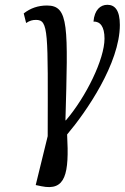

<svg xmlns="http://www.w3.org/2000/svg" viewBox="-20 -562 520 801"><path d="M153 215C254 236 269 164 260 -1C339 -94 480 -298 480 -458C480 -518 460 -542 428 -542C399 -542 374 -521 370 -472C398 -473 416 -451 416 -401C416 -315 339 -158 255 -60H253C264 -453 268 -539 176 -539C139 -539 107 -528 79 -506L89 -466C104 -476 116 -479 130 -479C183 -479 180 -433 179 6L129 210Z"/></svg>

Font: Noto Serif ExtraCondensed
Style: Italic
Weight: 400
Width: 2
Italic angle: -12°
Designer: Monotype Design Team
Foundry: Monotype Imaging Inc.
Version: Version 2.014